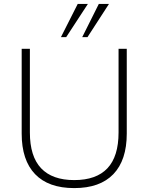

<svg xmlns="http://www.w3.org/2000/svg" viewBox="-20 -955 760 983"><path d="M360 8Q228 8 159.5 -63.5Q91 -135 91 -271V-705H133V-277Q133 -154 190.5 -93.5Q248 -33 360 -33Q473 -33 530 -93.5Q587 -154 587 -277V-705H629V-271Q629 -135 560.5 -63.5Q492 8 360 8ZM292 -765 378 -935H430L319 -765ZM401 -765 486 -935H538L428 -765Z"/></svg>

Font: Nunito Sans 12pt ExtraLight
Style: Regular
Weight: 200
Version: Version 3.101;gftools[0.9.27]